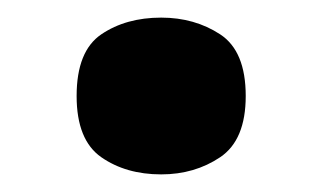

<svg xmlns="http://www.w3.org/2000/svg" viewBox="-20 -189 366 218"><path d="M163 9Q123 9 95 -10.5Q67 -30 67 -80Q67 -131 95 -150Q123 -169 163 -169Q201 -169 230 -150Q259 -131 259 -80Q259 -30 230 -10.5Q201 9 163 9Z"/></svg>

Font: Noto Serif Hebrew Black
Style: Regular
Weight: 900
Version: Version 2.003